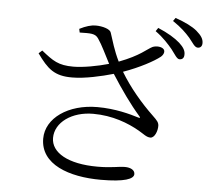

<svg xmlns="http://www.w3.org/2000/svg" viewBox="-58 -894 1116 1006"><g transform="rotate(5 500.0 -390.5)"><path d="M331 -710C388 -711 413 -713 430 -687C453 -654 474 -607 499 -560C440 -543 364 -529 313 -529C234 -529 205 -550 144 -599L126 -583C181 -506 218 -471 313 -472C378 -472 466 -492 528 -510C577 -433 630 -358 681 -300C688 -292 686 -291 676 -293C631 -307 553 -329 458 -329C305 -329 189 -248 189 -140C189 -4 341 49 508 49C633 49 681 30 681 4C681 -17 659 -29 629 -29C594 -29 561 -18 485 -18C329 -18 240 -71 240 -148C240 -230 327 -292 439 -292C541 -292 625 -259 684 -225C712 -209 727 -194 748 -194C770 -194 785 -232 784 -260C783 -277 775 -286 751 -309C687 -370 623 -445 575 -525C660 -555 735 -596 766 -621C780 -633 786 -650 777 -661C766 -674 737 -676 718 -668C689 -654 659 -618 548 -576C520 -633 507 -682 493 -724C488 -742 448 -754 411 -754C389 -754 360 -746 327 -729ZM727 -752C770 -721 797 -690 818 -665C838 -639 850 -616 864 -616C879 -616 888 -625 888 -642C889 -662 879 -680 855 -702C829 -725 791 -748 739 -770ZM813 -813C859 -782 883 -758 905 -733C926 -708 937 -685 954 -685C968 -685 977 -694 977 -711C977 -732 966 -750 939 -773C915 -793 877 -812 825 -830Z"/></g></svg>

Font: Source Han Serif AKR9
Style: Regular
Weight: 400
Designer: Ryoko NISHIZUKA 西塚涼子 (kana & ideographs); Frank Grießhammer (Latin, Greek & Cyrillic); Sandoll Communications 산돌커뮤니케이션, 
Foundry: Adobe Systems Incorporated
Version: Version 1.005;hotconv 1.0.107;makeotfexe 2.5.65593